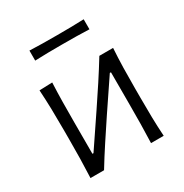

<svg xmlns="http://www.w3.org/2000/svg" viewBox="-161 -813 897 938"><g transform="rotate(-30 287.5 -344.0)"><path d="M81.5 0Q84 -55.5 85 -107Q86 -158.5 86 -219.5V-269.5Q86 -334 84.8 -387Q83.5 -440 80 -495.5L153 -498Q150.5 -443.5 149.8 -391.2Q149 -339 149 -275.5V-98H155L272.5 -272Q310 -327.5 346.8 -383.8Q383.5 -440 417.5 -495.5H495Q491.5 -440 490.2 -387Q489 -334 489 -269.5V-219.5Q489 -158.5 490 -107Q491 -55.5 494.5 0H423Q425 -55 425.8 -106.2Q426.5 -157.5 426.5 -218V-397.5H420L304 -225.5Q266 -168.5 229 -112.2Q192 -56 158 0ZM134.5 -632V-688.5Q169 -687 207.2 -686.5Q245.5 -686 287.5 -686Q329.5 -686 367.8 -686.5Q406 -687 440.5 -688.5V-632Q406 -633.5 367.8 -634Q329.5 -634.5 287.5 -634.5Q245.5 -634.5 207.2 -634Q169 -633.5 134.5 -632Z"/></g></svg>

Font: Commissioner Flair Light
Style: Regular
Weight: 300
Designer: Kostas Bartsokas
Foundry: Kostas Bartsokas
Version: Version 1.000; ttfautohint (v1.8.3)